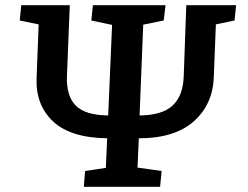

<svg xmlns="http://www.w3.org/2000/svg" viewBox="-20 -720 957 740"><path d="M303 0 308 -61 388 -73 393 -187Q251 -189 184 -252.5Q117 -316 121 -419L129 -626L56 -641L62 -700H249L238 -428Q235 -351 271.5 -313.5Q308 -276 397 -275L412 -624L332 -641L338 -700H618L611 -641L532 -625L518 -275Q605 -276 645 -313Q685 -350 688 -424L698 -700H890L884 -641L812 -626L804 -422Q800 -317 726.5 -252Q653 -187 515 -187L510 -74L603 -61L597 0Z"/></svg>

Font: Literata 12pt SemiBold
Style: Italic
Weight: 600
Italic angle: -2°
Designer: Latin by Veronika Burian and Jose Scaglione. Greek by Irene Vlachou. Cyrillic by Vera Evstafieva
Foundry: TypeTogether
Version: Version 3.002